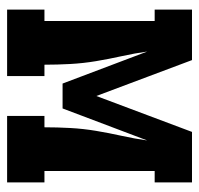

<svg xmlns="http://www.w3.org/2000/svg" viewBox="-30 -530 560 540"><g transform="rotate(90 250.0 -260.0)"><path d="M7 0V-105H39V-415H7V-520H149L250 -251L351 -520H493V-415H461V-105H493V0H306V-105H338Q338 -141 340 -177.5Q342 -214 348 -250Q354 -286 362 -322Q370 -358 375 -394L285 -156H215L125 -394Q130 -358 138 -322Q146 -286 152 -250Q158 -214 160 -177.5Q162 -141 162 -105H194V0Z"/></g></svg>

Font: Iosevka Curly Slab Extrabold
Style: Regular
Weight: 800
Monospace: yes
Designer: Belleve Invis
Foundry: Belleve Invis
Version: Version 22.1.2; ttfautohint (v1.8.4)